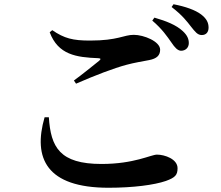

<svg xmlns="http://www.w3.org/2000/svg" viewBox="-20 -853 1040 904"><path d="M787 -653C803 -629 816 -615 832 -614C854 -614 869 -629 869 -650C869 -669 862 -687 840 -707C810 -735 763 -754 707 -770L697 -756C744 -716 768 -680 787 -653ZM879 -728C899 -703 910 -688 930 -688C950 -688 962 -701 962 -723C962 -746 953 -765 927 -785C899 -806 854 -822 797 -833L788 -820C840 -780 861 -751 879 -728ZM214 -701C254 -595 339 -583 443 -579C455 -578 456 -575 447 -567C418 -544 367 -502 328 -474L338 -459C427 -498 516 -532 576 -548C613 -558 651 -564 682 -570C718 -577 734 -592 734 -619C734 -658 657 -689 610 -689C562 -689 536 -662 404 -662C323 -662 283 -672 226 -711ZM210 -301C219 -160 261 -81 458 -81C612 -81 691 -125 719 -125C756 -125 816 -104 816 -61C816 -29 805 -17 761 -1C706 18 606 31 491 31C199 31 134 -108 190 -301Z"/></svg>

Font: Noto Serif CJK KR
Style: Bold
Weight: 700
Designer: Ryoko NISHIZUKA 西塚涼子 (kana & ideographs); Frank Grießhammer (Latin, Greek & Cyrillic); Wenlong ZHANG 张文龙 (bopomofo); San
Foundry: Adobe
Version: Version 2.001;hotconv 1.1.0;makeotfexe 2.6.0